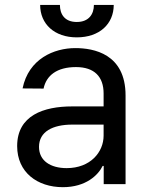

<svg xmlns="http://www.w3.org/2000/svg" viewBox="-20 -748 605 780"><path d="M235.4 12.4C329.5 12.4 379.3 -37.3 397 -73.9H401.3V0H490.1V-360.1C490.1 -529.8 360.1 -552.6 285.9 -552.6C199.6 -552.6 96.2 -509.2 71.7 -388.8L157 -388.1C168 -441.1 210.9 -475.5 288.7 -475.5C363.6 -475.5 400.9 -436.1 400.9 -368.3V-315.7H272.7C158 -315.7 49.7 -279.5 49.7 -154.5C49.7 -47.9 131.7 12.4 235.4 12.4ZM138.5 -151.3C138.5 -213.4 194.2 -241.5 272.7 -241.8H400.9V-197.1C400.9 -130 347.3 -65 250.7 -65C185.7 -65 138.5 -94.5 138.5 -151.3ZM143.1 -728C143.1 -650.6 201 -596.2 291.9 -596.2C384.2 -596.2 441.8 -650.6 442.1 -728H361.5C361.5 -691.4 341.6 -658.7 291.9 -658.7C241.8 -658.7 223.4 -691.4 223.4 -728Z"/></svg>

Font: Margiela Sans Text
Style: Regular
Weight: 400
Designer: Stefan Endress, Andreas Faust
Version: Version 1.100;FEAKit 1.0